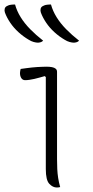

<svg xmlns="http://www.w3.org/2000/svg" viewBox="-44 -833 414 855"><path d="M160 -80Q160 -115 160 -156Q160 -197 160 -241Q160 -285 160 -328.5Q160 -372 160 -413.5Q160 -455 160 -490L155 -494Q144 -491 132 -487.5Q120 -484 108.5 -481.5Q97 -479 87 -477.5Q77 -476 68 -476Q57 -476 51 -485Q45 -494 45 -508Q45 -513 46 -517.5Q47 -522 48 -526Q61 -528 73.5 -529.5Q86 -531 98.5 -532.5Q111 -534 122.5 -534.5Q134 -535 144 -535.5Q154 -536 163 -536Q177 -536 187.5 -534Q198 -532 204 -527Q210 -522 210 -513Q210 -468 210 -418.5Q210 -369 210 -318.5Q210 -268 210 -218.5Q210 -169 210 -124Q210 -101 211 -80.5Q212 -60 215 -40.5Q218 -21 224 0Q220 1 216.5 1.5Q213 2 209 2Q191 2 175.5 -14.5Q160 -31 160 -80ZM23 -813Q31 -784 48 -756.5Q65 -729 90.5 -703Q116 -677 148 -652Q144 -647 137 -645Q130 -643 125 -643Q117 -643 106 -646Q95 -649 84 -656Q60 -670 38.5 -689.5Q17 -709 1.5 -732Q-14 -755 -22 -777Q-25 -785 -23 -794Q-21 -803 -11 -807Q-5 -810 -0.5 -811Q4 -812 10 -812.5Q16 -813 23 -813ZM183 -813Q191 -784 208 -756.5Q225 -729 250.5 -703Q276 -677 308 -652Q304 -647 297 -645Q290 -643 285 -643Q277 -643 266 -646Q255 -649 244 -656Q220 -670 198.5 -689.5Q177 -709 161.5 -732Q146 -755 138 -777Q135 -785 137 -794Q139 -803 149 -807Q155 -810 159.5 -811Q164 -812 170 -812.5Q176 -813 183 -813Z"/></svg>

Font: Recursive Casual Light
Style: Regular
Weight: 300
Version: Version 1.047